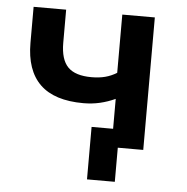

<svg xmlns="http://www.w3.org/2000/svg" viewBox="-48 -552 710 729"><g transform="rotate(5 307.0 -187.5)"><path d="M416 130H310V-70H495V0H416ZM392 0V-184Q364 -171 334 -164Q304 -157 271 -157Q160 -157 105.5 -210Q51 -263 51 -368V-505H175V-379Q175 -315 203 -286.5Q231 -258 293 -258Q322 -258 345 -264Q368 -270 389 -283V-505H513V0Z"/></g></svg>

Font: Mulish ExtraLight
Style: Regular
Weight: 200
Designer: Vernon Adams
Foundry: Vernon Adams
Version: Version 3.603